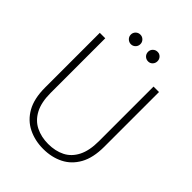

<svg xmlns="http://www.w3.org/2000/svg" viewBox="-244 -983 1119 1119"><g transform="rotate(45 315.0 -424.0)"><path d="M316 12Q248 12 192 -15.5Q136 -43 103.5 -100.5Q71 -158 71 -249V-700H116V-250Q116 -172 142 -123Q168 -74 213.5 -51.5Q259 -29 316 -29Q375 -29 419.5 -51.5Q464 -74 489 -123Q514 -172 514 -250V-700H559V-249Q559 -158 527 -100.5Q495 -43 440 -15.5Q385 12 316 12ZM246 -781Q230 -781 218 -792.5Q206 -804 206 -821Q206 -837 217.5 -848.5Q229 -860 246 -860Q262 -860 273.5 -848.5Q285 -837 285 -821Q285 -804 273.5 -792.5Q262 -781 246 -781ZM388 -781Q371 -781 359.5 -792.5Q348 -804 348 -821Q348 -837 359.5 -848.5Q371 -860 388 -860Q404 -860 415 -848.5Q426 -837 426 -821Q426 -804 415 -792.5Q404 -781 388 -781Z"/></g></svg>

Font: DM Sans 10pt ExtraLight
Style: Regular
Weight: 250
Version: Version 4.004;gftools[0.9.30]